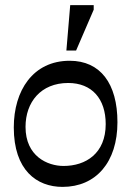

<svg xmlns="http://www.w3.org/2000/svg" viewBox="-20 -719 515 752"><path d="M225 13C356 13 440 -84 440 -240C440 -392 373 -481 253 -481C109 -481 34 -364 34 -220C34 -52 124 13 225 13ZM229 -69C166 -69 80 -107 80 -222C80 -319 140 -394 247 -394C340 -394 394 -332 394 -233C394 -118 316 -69 229 -69ZM278 -521 347 -681V-699H255L240 -521Z"/></svg>

Font: STIX Two Text
Style: Regular
Weight: 400
Designer: Ross Mills, John Hudson & Paul Hanslow, Tiro Typeworks Ltd; with prior portions MicroPress Inc., and Coen Hoffman.
Foundry: Tiro Typeworks Ltd
Version: Version 2.13 b171